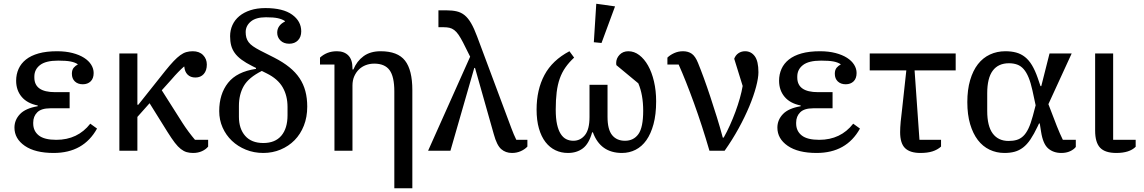

<svg xmlns="http://www.w3.org/2000/svg" viewBox="-20 -803 6097 1023"><path d="M266 12Q167 12 112 -26Q57 -64 57 -123Q57 -164 86.5 -195Q116 -226 181 -237V-241Q125 -252 95.5 -287Q66 -322 66 -373Q66 -407 79 -436Q92 -465 118.5 -486Q145 -507 186 -518.5Q227 -530 284 -530Q330 -530 366.5 -520.5Q403 -511 428 -495Q453 -479 466 -458Q479 -437 479 -414Q479 -385 463 -369.5Q447 -354 421 -354Q395 -354 379 -369Q363 -384 363 -410Q363 -431 373 -442.5Q383 -454 394 -459V-461Q379 -471 355.5 -475.5Q332 -480 290 -480Q224 -480 193.5 -456.5Q163 -433 163 -395V-390Q163 -312 273 -312H351V-226H248Q200 -226 178.5 -204.5Q157 -183 157 -150V-145Q157 -105 186.5 -81.5Q216 -58 280 -58Q394 -58 461 -144L497 -118Q425 12 266 12Z M616 -518H712V-245H717L861 -426Q886 -457 905 -477Q924 -497 940.5 -509Q957 -521 973 -525.5Q989 -530 1007 -530Q1042 -530 1062 -509.5Q1082 -489 1082 -459Q1082 -427 1065.5 -408.5Q1049 -390 1021 -390Q995 -390 979.5 -405.5Q964 -421 962 -448H960Q946 -436 929 -418.5Q912 -401 895 -381L842 -322L953 -147Q959 -138 967 -126Q975 -114 984.5 -101.5Q994 -89 1003 -77.5Q1012 -66 1019 -58H1089V-22Q1077 -7 1056 2.5Q1035 12 1009 12Q990 12 974.5 7.5Q959 3 943.5 -9Q928 -21 911.5 -42.5Q895 -64 873 -99L777 -253L712 -180V0H616Z M1383 12Q1333 12 1290 -5.5Q1247 -23 1215.5 -53Q1184 -83 1166 -123.5Q1148 -164 1148 -211Q1148 -302 1195 -361.5Q1242 -421 1344 -436V-441L1324 -451Q1290 -468 1267 -485Q1244 -502 1230.5 -521Q1217 -540 1211.5 -561.5Q1206 -583 1206 -610Q1206 -642 1218.5 -669.5Q1231 -697 1255 -717Q1279 -737 1314 -748.5Q1349 -760 1394 -760Q1488 -760 1536.5 -725Q1585 -690 1585 -636Q1585 -606 1567.5 -588Q1550 -570 1521 -570Q1492 -570 1474.5 -587Q1457 -604 1457 -629Q1457 -649 1468 -664Q1479 -679 1498 -688V-691Q1483 -701 1460.5 -706Q1438 -711 1397 -711Q1343 -711 1316 -688Q1289 -665 1289 -632Q1289 -616 1292.5 -603Q1296 -590 1304.5 -578.5Q1313 -567 1328 -556.5Q1343 -546 1366 -534L1441 -496Q1488 -472 1521.5 -445Q1555 -418 1576 -386.5Q1597 -355 1607 -317.5Q1617 -280 1617 -235Q1617 -179 1599 -133.5Q1581 -88 1549.5 -56Q1518 -24 1475 -6Q1432 12 1383 12ZM1383 -41Q1446 -41 1479 -80Q1512 -119 1512 -189V-233Q1512 -293 1486 -338Q1460 -383 1401 -412L1375 -425Q1305 -390 1279 -345Q1253 -300 1253 -239V-181Q1253 -117 1286.5 -79Q1320 -41 1383 -41Z M1762 -459H1685V-496Q1702 -512 1724.5 -521Q1747 -530 1775 -530Q1814 -530 1836 -507.5Q1858 -485 1858 -440V-433H1863Q1881 -477 1917 -503.5Q1953 -530 2008 -530Q2099 -530 2138 -480Q2177 -430 2177 -323V200H2081V-316Q2081 -395 2055.5 -429.5Q2030 -464 1974 -464Q1950 -464 1929 -456Q1908 -448 1892.5 -433Q1877 -418 1867.5 -396.5Q1858 -375 1858 -347V0H1762Z M2485 -501 2447 -577Q2434 -602 2423 -618Q2412 -634 2400 -643Q2388 -652 2374.5 -655Q2361 -658 2343 -658H2316V-748H2358Q2390 -748 2413.5 -742.5Q2437 -737 2455.5 -722Q2474 -707 2490 -679.5Q2506 -652 2522 -609L2705 -119Q2710 -105 2717.5 -87.5Q2725 -70 2731 -58H2790V-22Q2776 -7 2754.5 2.5Q2733 12 2708 12Q2674 12 2650.5 -8.5Q2627 -29 2611 -88L2511 -441H2507L2380 0H2261Z M3006 12Q2970 12 2939.5 -2.5Q2909 -17 2886.5 -46Q2864 -75 2851.5 -118.5Q2839 -162 2839 -219Q2839 -325 2881 -403.5Q2923 -482 3014 -530L3039 -496Q3012 -471 2993 -444Q2974 -417 2962.5 -384.5Q2951 -352 2946 -311.5Q2941 -271 2941 -219Q2941 -172 2948 -140.5Q2955 -109 2967.5 -89.5Q2980 -70 2997 -61.5Q3014 -53 3035 -53Q3072 -53 3096.5 -83Q3121 -113 3121 -180V-351H3217V-180Q3217 -113 3241.5 -83Q3266 -53 3310 -53Q3356 -53 3381.5 -88.5Q3407 -124 3407 -213Q3407 -298 3381 -359L3264 -456Q3263 -460 3263 -467Q3263 -492 3281 -511Q3299 -530 3328 -530Q3359 -530 3386 -509.5Q3413 -489 3433 -453.5Q3453 -418 3464.5 -369Q3476 -320 3476 -263Q3476 -193 3462 -141.5Q3448 -90 3424 -56Q3400 -22 3366.5 -5Q3333 12 3294 12Q3179 12 3139 -98H3135Q3118 -37 3085.5 -12.5Q3053 12 3006 12ZM3144 -578 3157 -783 3257 -769 3185 -574Z M3760 0Q3721 -134 3677.5 -254Q3634 -374 3596 -459H3536V-496Q3550 -510 3572 -520Q3594 -530 3619 -530Q3647 -530 3666 -516.5Q3685 -503 3699 -468Q3713 -434 3730 -387.5Q3747 -341 3764.5 -288Q3782 -235 3799.5 -179Q3817 -123 3831 -70H3836Q3853 -100 3869 -135.5Q3885 -171 3898.5 -207.5Q3912 -244 3922 -279.5Q3932 -315 3937 -345L3892 -490Q3899 -509 3914.5 -519.5Q3930 -530 3950 -530Q3982 -530 4001.5 -503.5Q4021 -477 4021 -418Q4021 -388 4008.5 -340.5Q3996 -293 3972.5 -236.5Q3949 -180 3915.5 -119Q3882 -58 3841 0Z M4331 12Q4232 12 4177 -26Q4122 -64 4122 -123Q4122 -164 4151.5 -195Q4181 -226 4246 -237V-241Q4190 -252 4160.5 -287Q4131 -322 4131 -373Q4131 -407 4144 -436Q4157 -465 4183.5 -486Q4210 -507 4251 -518.5Q4292 -530 4349 -530Q4395 -530 4431.5 -520.5Q4468 -511 4493 -495Q4518 -479 4531 -458Q4544 -437 4544 -414Q4544 -385 4528 -369.5Q4512 -354 4486 -354Q4460 -354 4444 -369Q4428 -384 4428 -410Q4428 -431 4438 -442.5Q4448 -454 4459 -459V-461Q4444 -471 4420.5 -475.5Q4397 -480 4355 -480Q4289 -480 4258.5 -456.5Q4228 -433 4228 -395V-390Q4228 -312 4338 -312H4416V-226H4313Q4265 -226 4243.5 -204.5Q4222 -183 4222 -150V-145Q4222 -105 4251.5 -81.5Q4281 -58 4345 -58Q4459 -58 4526 -144L4562 -118Q4490 12 4331 12Z M4994 -22Q4975 -5 4948.5 3.5Q4922 12 4884 12Q4829 12 4802.5 -13.5Q4776 -39 4776 -99Q4776 -122 4779 -155Q4782 -188 4787 -226L4809 -428H4614V-518H5072V-428H4853L4879 -58H4994Z M5712 -20Q5701 -6 5681 3Q5661 12 5635 12Q5593 12 5565 -12Q5537 -36 5527 -101L5520 -145H5516L5509 -130Q5489 -88 5470.5 -60.5Q5452 -33 5431 -17Q5410 -1 5386 5.5Q5362 12 5332 12Q5289 12 5252.5 -5.5Q5216 -23 5190 -57Q5164 -91 5149 -141.5Q5134 -192 5134 -259Q5134 -325 5149 -376Q5164 -427 5190.5 -461Q5217 -495 5254.5 -512.5Q5292 -530 5337 -530Q5369 -530 5394.5 -523Q5420 -516 5441 -499.5Q5462 -483 5478.5 -455.5Q5495 -428 5509 -388L5524 -344H5528L5572 -518H5690L5566 -248L5611 -131Q5619 -111 5627 -92.5Q5635 -74 5643 -58H5712ZM5481 -321Q5472 -362 5460.5 -390Q5449 -418 5434 -435Q5419 -452 5399.5 -459Q5380 -466 5356 -466Q5299 -466 5269.5 -426.5Q5240 -387 5240 -306V-212Q5240 -131 5269.5 -91.5Q5299 -52 5354 -52Q5378 -52 5397 -57.5Q5416 -63 5431.5 -77.5Q5447 -92 5459.5 -118Q5472 -144 5483 -185L5498 -242Z M5911 -518V-58H6031V-21Q5998 12 5928 12Q5868 12 5841.5 -16Q5815 -44 5815 -107V-518Z"/></svg>

Font: IBM Plex Serif Text
Style: Regular
Weight: 450
Designer: Mike Abbink, Paul van der Laan, Pieter van Rosmalen
Foundry: Bold Monday
Version: Version 3.001